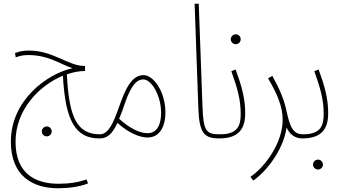

<svg xmlns="http://www.w3.org/2000/svg" viewBox="-20 -734 1842 1025"><path d="M290 271C336 271 402 265 450 245L442 224C399 239 352 247 292 247C174 247 63 197 63 23C63 -149 189 -277 316 -330C328 -93 381 5 510 5C525 5 530 1 530 -6C530 -11 528 -17 514 -17C390 -17 348 -109 337 -337C371 -349 404 -355 434 -355V-382H429C346 -382 263 -464 135 -464C114 -464 88 -462 60 -451L64 -428C91 -437 105 -440 132 -440C241 -440 308 -388 367 -370C229 -339 38 -198 38 22C38 205 154 271 290 271ZM230 -6C244 -6 256 -18 256 -32C256 -47 244 -59 230 -59C215 -59 203 -47 203 -32C203 -18 215 -6 230 -6Z M510 5C551 5 577 -14 607 -78C666 -24 726 0 768 0C830 0 863 -54 863 -134C863 -245 799 -333 747 -333C706 -333 667 -305 627 -195C597 -113 569 -17 514 -17ZM646 -180C683 -291 717 -310 745 -310C790 -310 840 -222 840 -132C840 -78 824 -23 767 -23C726 -23 672 -49 616 -100C626 -122 635 -148 646 -180Z M1151 5C1166 5 1171 1 1171 -6C1171 -11 1169 -17 1155 -17C1080 -17 1066 -33 1061 -165L1041 -714H1019L1039 -154C1044 -23 1070 5 1151 5Z M1239 -498C1253 -498 1265 -510 1265 -524C1265 -539 1253 -551 1239 -551C1224 -551 1212 -539 1212 -524C1212 -510 1224 -498 1239 -498ZM1151 5C1261 5 1289 -54 1289 -130C1289 -208 1270 -276 1238 -363L1215 -354C1248 -262 1265 -201 1265 -126C1265 -64 1250 -17 1155 -17Z M1332 230C1397 186 1492 71 1510 -53C1526 -18 1554 5 1594 5C1609 5 1614 1 1614 -6C1614 -11 1612 -17 1598 -17C1544 -17 1528 -56 1509 -144C1497 -200 1475 -255 1434 -329L1411 -316C1462 -229 1489 -164 1489 -94C1489 26 1398 155 1317 210Z M1594 5C1704 5 1732 -54 1732 -130C1732 -208 1713 -276 1681 -363L1658 -354C1691 -262 1708 -201 1708 -126C1708 -64 1693 -17 1598 -17ZM1678 171C1692 171 1704 159 1704 145C1704 130 1692 118 1678 118C1663 118 1651 130 1651 145C1651 159 1663 171 1678 171Z"/></svg>

Font: Noto Sans Arabic UI XCn Th
Style: Regular
Weight: 100
Width: 2
Designer: Monotype Design Team, Nadine Chahine and Nizar Qandah
Foundry: Monotype Imaging Inc.
Version: Version 2.010